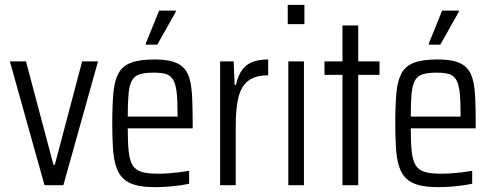

<svg xmlns="http://www.w3.org/2000/svg" viewBox="-20 -763 2028 791"><path d="M163.4 0 20.7 -510H87L200.2 -84.3H205.8L318.4 -510H383.8L241 0Z M619.5 8Q570.7 8 538.6 -0.6Q506.5 -9.2 487.2 -28Q467.8 -46.8 458.1 -77.3Q448.4 -107.9 445.4 -151.6Q442.5 -195.3 442.5 -254Q442.5 -328.5 447 -379.5Q451.6 -430.5 468.2 -461Q484.7 -491.5 520 -504.7Q555.3 -518 616.3 -518Q662.5 -518 691.7 -509.4Q720.8 -500.8 737.8 -482.2Q754.9 -463.7 762.4 -433.1Q769.9 -402.6 771.8 -358.4Q773.8 -314.2 773.8 -255.5V-234.3H506.3Q506.3 -175.3 510.3 -138.5Q514.3 -101.7 526.7 -81.8Q539.1 -61.9 564.1 -54.6Q589.1 -47.4 631.2 -47.4Q651.1 -47.4 672.6 -48.8Q694.2 -50.3 716.6 -53Q739.1 -55.7 759.3 -59.2V-6.1Q743.8 -2.5 720.3 0.7Q696.7 4 670.7 6Q644.6 8 619.5 8ZM711.6 -262V-292.2Q711.6 -350.2 707.5 -384.4Q703.4 -418.6 692.6 -435.7Q681.8 -452.8 662.9 -458.3Q643.9 -463.7 613.8 -463.7Q578.1 -463.7 556.5 -457.3Q534.8 -450.9 524 -432.2Q513.2 -413.4 509.7 -377.6Q506.3 -341.8 506.3 -282.6H731.3ZM580.7 -579V-584L635.5 -719.2H704.1V-714.2L628 -579Z M886.8 0V-510H942.6L946.6 -413.4H951.7Q961.3 -453.3 978.5 -476.2Q995.6 -499.1 1022.3 -508.5Q1048.9 -518 1084.8 -518V-452.7Q1032.6 -452.7 1003.5 -430.7Q974.3 -408.8 962.7 -363.4Q951.2 -318 951.2 -247V0Z M1165.4 -663.5V-743H1234.1V-663.5ZM1167.8 0V-510H1232.2V0Z M1390.9 0V-454.6H1316.8V-510H1390.9V-658H1455.8V-510H1543.5V-454.6H1455.8V0Z M1785.5 8Q1736.7 8 1704.6 -0.6Q1672.5 -9.2 1653.2 -28Q1633.8 -46.8 1624.1 -77.3Q1614.4 -107.9 1611.4 -151.6Q1608.5 -195.3 1608.5 -254Q1608.5 -328.5 1613 -379.5Q1617.6 -430.5 1634.2 -461Q1650.7 -491.5 1686 -504.7Q1721.3 -518 1782.3 -518Q1828.5 -518 1857.7 -509.4Q1886.8 -500.8 1903.8 -482.2Q1920.9 -463.7 1928.4 -433.1Q1935.9 -402.6 1937.8 -358.4Q1939.8 -314.2 1939.8 -255.5V-234.3H1672.3Q1672.3 -175.3 1676.3 -138.5Q1680.3 -101.7 1692.7 -81.8Q1705.1 -61.9 1730.1 -54.6Q1755.1 -47.4 1797.2 -47.4Q1817.1 -47.4 1838.6 -48.8Q1860.2 -50.3 1882.6 -53Q1905.1 -55.7 1925.3 -59.2V-6.1Q1909.8 -2.5 1886.3 0.7Q1862.7 4 1836.7 6Q1810.6 8 1785.5 8ZM1877.6 -262V-292.2Q1877.6 -350.2 1873.5 -384.4Q1869.4 -418.6 1858.6 -435.7Q1847.8 -452.8 1828.9 -458.3Q1809.9 -463.7 1779.8 -463.7Q1744.1 -463.7 1722.5 -457.3Q1700.8 -450.9 1690 -432.2Q1679.2 -413.4 1675.7 -377.6Q1672.3 -341.8 1672.3 -282.6H1897.3ZM1746.7 -579V-584L1801.5 -719.2H1870.1V-714.2L1794 -579Z"/></svg>

Font: Saira Thin Condensed
Style: Regular
Weight: 100
Width: 3
Version: Version 1.101